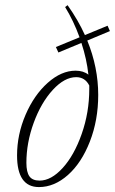

<svg xmlns="http://www.w3.org/2000/svg" viewBox="-20 -722 451 753"><path d="M132.8 11.7Q46.9 11.7 46.9 -112.3Q46.9 -194.3 80.3 -272Q113.8 -349.6 167.2 -397.2Q220.7 -444.8 276.4 -444.8Q307.1 -444.8 326.7 -429.2Q320.3 -489.7 299.3 -553.7L209 -516.1L199.2 -537.6L292 -575.7Q268.1 -641.1 235.4 -694.3L245.1 -701.7Q287.1 -642.1 313 -584.5L401.9 -621.1L411.1 -600.1L322.3 -563Q365.2 -457.5 365.2 -349.6Q365.2 -251 332.5 -167Q299.8 -83 246.3 -35.6Q192.9 11.7 132.8 11.7ZM83.5 -83.5Q83.5 -46.9 95.5 -30.3Q107.4 -13.7 135.3 -13.7Q180.7 -13.7 225.8 -63.2Q271 -112.8 300.5 -197Q330.1 -281.2 330.1 -372.6V-386.7Q313.5 -419.4 278.8 -419.4Q232.9 -419.4 187 -369.4Q141.1 -319.3 112.3 -240.7Q83.5 -162.1 83.5 -83.5Z"/></svg>

Font: Elstob ExtraLight
Style: Italic
Weight: 200
Italic angle: -20°
Designer: Peter S. Baker
Version: Version 1.015